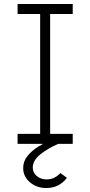

<svg xmlns="http://www.w3.org/2000/svg" viewBox="-20 -720 452 961"><path d="M68 0V-50H181V-650H68V-700H344V-650H231V-50H344V0ZM211 221Q163 221 129.5 192Q96 163 96 121Q96 88 117 61.5Q138 35 171.5 14Q205 -7 244 -25L272 0Q220 22 182 52.5Q144 83 144 119Q144 144 164 161Q184 178 213 178Q235 178 252.5 169Q270 160 282 146L315 170Q296 195 270.5 208Q245 221 211 221Z"/></svg>

Font: Lexend ExtraLight
Style: Regular
Weight: 200
Designer: Bonnie Shaver-Troup, Thomas Jockin
Foundry: Lexend
Version: Version 1.007; ttfautohint (v1.8.3)